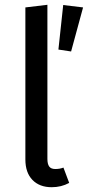

<svg xmlns="http://www.w3.org/2000/svg" viewBox="-20 -770 367 802"><path d="M86 -104V-739L178 -750V-106Q178 -85 185.5 -74.5Q193 -64 211 -64Q230 -64 245 -70L269 -6Q236 12 196 12Q145 12 115.5 -18.5Q86 -49 86 -104ZM327 -739 244 -749 224 -563 277 -555Z"/></svg>

Font: Fira GO
Style: Regular
Weight: 400
Designer: Carrois Corporate
Foundry: Carrois Corporate GbR
Version: Version 0.300